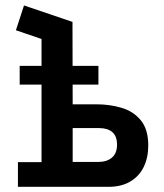

<svg xmlns="http://www.w3.org/2000/svg" viewBox="-20 -692 608 712"><path d="M46.5 0.8V-90.8H134V-547.5L39 -579.8L69 -671.8L248.8 -610.8L249.5 -305.2H337.2Q387.2 -305.2 431.2 -292.1Q475.2 -279 502.5 -245.5Q529.8 -212 529.8 -152.5Q529.8 -107.2 512.8 -72.6Q495.8 -38 462.8 -18.6Q429.8 0.8 382.8 0.8ZM249.5 -91.5H344.8Q376.2 -91.5 395.1 -107.5Q414 -123.5 414 -155.8Q414 -187 396.6 -202Q379.2 -217 348 -217H249.5ZM53 -378.2V-447.8H345V-378.2Z"/></svg>

Font: Podkova VF Beta
Style: Regular
Weight: 400
Designer: Ilya Yudin
Foundry: Cyreal (www.cyreal.org)
Version: Version 2.100